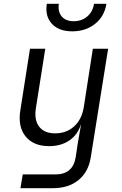

<svg xmlns="http://www.w3.org/2000/svg" viewBox="-20 -805 640 1005"><path d="M358 -641Q288 -641 251.5 -680.5Q215 -720 225 -785H288Q282 -744 303 -719Q324 -694 365 -694Q408 -694 437 -719Q466 -744 472 -785H537Q527 -720 478 -680.5Q429 -641 358 -641ZM87 180 99 108H270Q361 108 376 19L387 -54L404 -152H403Q386 -99 342.5 -69.5Q299 -40 237 -40Q155 -40 113.5 -91.5Q72 -143 87 -231L137 -550H217L168 -240Q158 -177 185 -142Q212 -107 269 -107Q328 -107 368.5 -144Q409 -181 419 -247L466 -550H546L455 19Q443 95 391 137.5Q339 180 257 180Z"/></svg>

Font: JetBrains Mono NL Light
Style: Italic
Weight: 300
Italic angle: -9°
Designer: Philipp Nurullin, Konstantin Bulenkov
Foundry: JetBrains
Version: Version 2.304; ttfautohint (v1.8.4.7-5d5b)